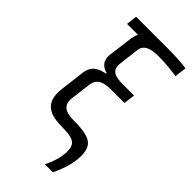

<svg xmlns="http://www.w3.org/2000/svg" viewBox="-270 -720 987 987"><g transform="rotate(45 224.0 -226.0)"><path d="M179 -348V-344C138 -335 97 -322 90 -259L74 -129C59 -10 130 10 219 10C263 10 292 17 306 31C319 45 324 70 319 107C316 134 305 168 286 208H344C367 159 381 117 385 82C392 30 385 -6 365 -26C345 -46 304 -56 242 -56C190 -56 136 -61 144 -131L158 -242C165 -300 215 -304 259 -304H352L360 -366H279C235 -366 186 -371 193 -430L207 -546C212 -581 244 -598 304 -598C352 -598 397 -594 440 -587L448 -652C410 -657 365 -660 312 -660H81L74 -601H153C147 -588 142 -571 140 -551L124 -426C118 -378 148 -355 179 -348Z"/></g></svg>

Font: Gamestation Condensed
Style: Italic
Weight: 400
Width: 3
Designer: Jonas Hecksher
Foundry: Jonas Hecksher, Playtypeª, e-types AS
Version: Version 1.003